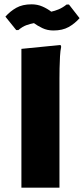

<svg xmlns="http://www.w3.org/2000/svg" viewBox="-20 -868 388 888"><path d="M79 -642 260 -660 263 -652Q259 -634 257.5 -607Q256 -580 255.5 -552Q255 -524 255 -504V0H79ZM227 -727Q199 -727 176 -738Q153 -749 137 -761Q120 -758 102 -751.5Q84 -745 65 -729H55L5 -791Q27 -816 55.5 -832Q84 -848 126 -848Q153 -848 176 -838Q199 -828 217 -814Q232 -817 250.5 -824.5Q269 -832 288 -847H299L348 -784Q326 -759 297.5 -743Q269 -727 227 -727Z"/></svg>

Font: Kufam
Style: Bold
Weight: 700
Designer: Wael Morcos, Artur Schmal
Foundry: Original Type
Version: Version 1.300; ttfautohint (v1.8.3)